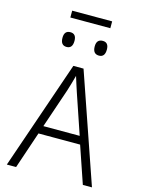

<svg xmlns="http://www.w3.org/2000/svg" viewBox="-150 -1136 901 1220"><g transform="rotate(15 300.0 -526.0)"><path d="M431 -1007V-1052H168V-1007ZM232 -870Q232 -917 193 -917Q153 -917 153 -870Q153 -820 193 -820Q232 -820 232 -870ZM445 -870Q445 -917 406 -917Q365 -917 365 -870Q365 -820 406 -820Q445 -820 445 -870ZM269 -555Q285 -606 299 -658Q306 -636 315 -607Q324 -578 332 -555L420 -296H181ZM520 0H580L333 -715H266L20 0H81L163 -243H437Z"/></g></svg>

Font: Noto Sans Mono UI Light
Style: Regular
Weight: 300
Designer: Monotype Design team
Foundry: Monotype Imaging Inc.
Version: 1.000